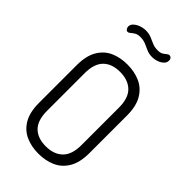

<svg xmlns="http://www.w3.org/2000/svg" viewBox="-285 -1032 1122 1122"><g transform="rotate(45 276.5 -471.0)"><path d="M276 6Q218 6 171 -15Q124 -36 96.5 -83Q69 -130 69 -208V-518Q69 -595 96.5 -642Q124 -689 170.5 -710Q217 -731 276 -731Q335 -731 382 -710Q429 -689 457 -642Q485 -595 485 -518V-208Q485 -130 457 -83Q429 -36 382 -15Q335 6 276 6ZM276 -55Q343 -55 381 -92Q419 -129 419 -208V-518Q419 -596 381 -633Q343 -670 276 -670Q209 -670 172 -633Q135 -596 135 -518V-208Q135 -129 172 -92Q209 -55 276 -55ZM348 -863Q321 -863 301 -872Q281 -881 261.5 -889.5Q242 -898 215 -898Q194 -898 180.5 -890Q167 -882 158.5 -874Q150 -866 141 -866Q135 -866 131 -870Q127 -874 124.5 -880Q122 -886 122 -891Q122 -905 131 -915.5Q140 -926 154 -933.5Q168 -941 183.5 -944.5Q199 -948 210 -948Q237 -948 256.5 -940Q276 -932 296 -923Q316 -914 342 -914Q364 -914 376 -921.5Q388 -929 395.5 -936Q403 -943 412 -943Q419 -943 423.5 -939Q428 -935 430 -930Q432 -925 432 -920Q432 -904 423 -893.5Q414 -883 400.5 -876Q387 -869 373 -866Q359 -863 348 -863Z"/></g></svg>

Font: Dosis
Style: Regular
Weight: 400
Designer: EdgarTolentino, PabloImpallari, IginoMarini
Foundry: EdgarTolentino, PabloImpallari, IginoMarini
Version: Version 3.001; ttfautohint (v1.8.2)